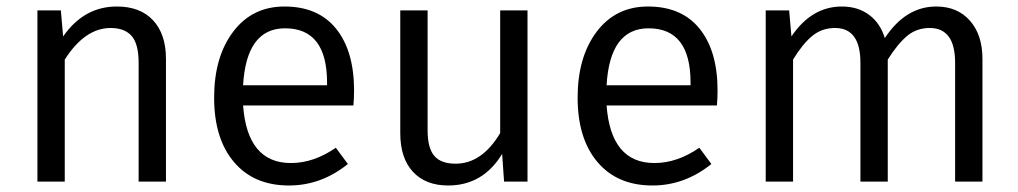

<svg xmlns="http://www.w3.org/2000/svg" viewBox="-20 -558 3128 590"><path d="M339 -538Q411 -538 450.5 -495.5Q490 -453 490 -377V0H406V-365Q406 -423 384.5 -447.5Q363 -472 320 -472Q241 -472 179 -375V0H95V-526H167L174 -446Q238 -538 339 -538Z M1068 -280Q1068 -256 1066 -234H727Q740 -57 874 -57Q944 -57 1012 -104L1049 -54Q967 12 868 12Q760 12 699 -60Q638 -132 638 -258Q638 -383 696.5 -460.5Q755 -538 854 -538Q958 -538 1013 -469.5Q1068 -401 1068 -280ZM985 -296V-304Q985 -471 856 -471Q737 -471 727 -296Z M1601 -526V0H1529L1523 -85Q1464 12 1357 12Q1288 12 1249 -30Q1210 -72 1210 -149V-526H1294V-158Q1294 -103 1314.5 -79Q1335 -55 1380 -55Q1461 -55 1517 -149V-526Z M2185 -280Q2185 -256 2183 -234H1844Q1857 -57 1991 -57Q2061 -57 2129 -104L2166 -54Q2084 12 1985 12Q1877 12 1816 -60Q1755 -132 1755 -258Q1755 -383 1813.5 -460.5Q1872 -538 1971 -538Q2075 -538 2130 -469.5Q2185 -401 2185 -280ZM2102 -296V-304Q2102 -471 1973 -471Q1854 -471 1844 -296Z M2857 -538Q2922 -538 2960.5 -494.5Q2999 -451 2999 -377V0H2915V-365Q2915 -472 2837 -472Q2797 -472 2768 -448Q2739 -424 2708 -375V0H2624V-365Q2624 -472 2546 -472Q2506 -472 2476.5 -448Q2447 -424 2417 -375V0H2333V-526H2405L2412 -446Q2474 -538 2567 -538Q2616 -538 2650.5 -512.5Q2685 -487 2699 -441Q2763 -538 2857 -538Z"/></svg>

Font: FiraGO Book
Style: Regular
Weight: 350
Designer: bBox Type
Foundry: bBox Type GmbH
Version: Version 1.001;PS 001.001;hotconv 1.0.88;makeotf.lib2.5.64775